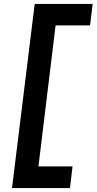

<svg xmlns="http://www.w3.org/2000/svg" viewBox="-20 -795 490 974"><path d="M41 159 156 -775H450L437 -666H262L175 49H348L335 159Z"/></svg>

Font: Inclusive Sans SemiBold
Style: Italic
Weight: 600
Italic angle: -7°
Designer: Olivia King
Foundry: Olivia King
Version: Version 2.004